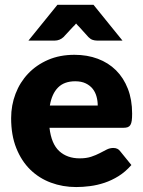

<svg xmlns="http://www.w3.org/2000/svg" viewBox="-20 -748 579 776"><path d="M25 0ZM281 -526.5Q332.5 -526.5 375.2 -510.5Q418 -494.5 448.8 -464Q479.5 -433.5 496.8 -389.2Q514 -345 514 -289Q514 -271.5 512.5 -260.5Q511 -249.5 507 -243Q503 -236.5 496.2 -234Q489.5 -231.5 479 -231.5H180Q187.5 -166.5 219.5 -137.2Q251.5 -108 302 -108Q329 -108 348.5 -114.5Q368 -121 383.2 -129Q398.5 -137 411.2 -143.5Q424 -150 438 -150Q456.5 -150 466 -136.5L511 -81Q487 -53.5 459.2 -36.2Q431.5 -19 402.2 -9.2Q373 0.5 343.8 4.2Q314.5 8 288 8Q233.5 8 185.8 -9.8Q138 -27.5 102.2 -62.5Q66.5 -97.5 45.8 -149.5Q25 -201.5 25 -270.5Q25 -322.5 42.8 -369Q60.5 -415.5 93.8 -450.5Q127 -485.5 174.2 -506Q221.5 -526.5 281 -526.5ZM284 -419.5Q239.5 -419.5 214.5 -394.2Q189.5 -369 181.5 -321.5H375Q375 -340 370.2 -357.5Q365.5 -375 354.8 -388.8Q344 -402.5 326.5 -411Q309 -419.5 284 -419.5ZM475 -584H372Q363 -584 354.5 -586.8Q346 -589.5 337.5 -598L300 -639.5Q297 -642.5 293.8 -645.8Q290.5 -649 287.5 -653Q284.5 -649 281.2 -645.5Q278 -642 275 -639.5L236.5 -598Q229 -591 220 -587.5Q211 -584 202 -584H95L212 -728.5H358Z"/></svg>

Font: Lato Black
Style: Regular
Weight: 900
Designer: Lukasz Dziedzic
Foundry: tyPoland Lukasz Dziedzic
Version: Version 2.007; 2014-02-27